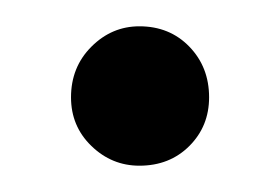

<svg xmlns="http://www.w3.org/2000/svg" viewBox="-20 -366 213 146"><path d="M86 -346Q109 -346 124 -330.5Q139 -315 139 -292Q139 -270 124 -255Q109 -240 86 -240Q65 -240 49.5 -255Q34 -270 34 -292Q34 -315 49.5 -330.5Q65 -346 86 -346Z"/></svg>

Font: Gilda Display
Style: Regular
Weight: 400
Designer: Eduardo Rodriguez Tunni
Foundry: Eduardo Rodriguez Tunni
Version: Version 1.002; ttfautohint (v1.8.4.7-5d5b);gftools[0.9.22]